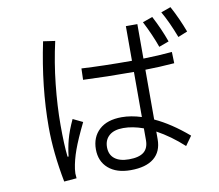

<svg xmlns="http://www.w3.org/2000/svg" viewBox="-91 -948 1237 1086"><g transform="rotate(-10 528.0 -405.5)"><path d="M955 -840Q994 -768 1024 -688L970 -666Q935 -758 899 -820ZM854 -630Q829 -701 787 -783L844 -803Q884 -727 911 -651ZM754 -230Q846 -188 944 -104L906 -51Q833 -118 754 -161V-117Q754 -46 708 -8.5Q662 29 574 29Q493 29 446.5 -11.5Q400 -52 400 -121Q400 -191 445.5 -233Q491 -275 575 -275Q628 -275 688 -256V-515H685Q533 -515 397 -521L399 -586Q524 -579 687 -579H688V-778H754V-580Q843 -582 919 -589L921 -524Q832 -517 754 -516ZM241 -108Q246 -155 258.5 -203Q271 -251 300 -313L356 -286Q312 -196 291.5 -139Q271 -82 264 -32Q262 -14 262 -7Q262 3 264 21L192 27Q159 -144 159 -291Q159 -522 212 -775L280 -765Q253 -646 240 -523Q227 -400 227 -290Q227 -177 235 -108ZM688 -191Q627 -213 573 -213Q520 -213 492 -188.5Q464 -164 464 -122Q464 -79 493 -56Q522 -33 575 -33Q633 -33 660.5 -55Q688 -77 688 -123Z"/></g></svg>

Font: PlemolJP
Style: Regular
Weight: 400
Monospace: yes
Version: v2.0.4; ttfautohint (v1.8.4.7-5d5b-dirty) -l 6 -r 45 -G 200 